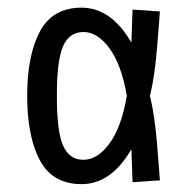

<svg xmlns="http://www.w3.org/2000/svg" viewBox="-20 -465 478 493"><path d="M383.8 -88.9 390.6 -2 320.3 2.9 317.4 -82Q265.6 7.8 189.5 7.8Q115.2 7.8 82.5 -53.2Q49.8 -114.3 49.8 -218.8Q49.8 -323.2 82.5 -384.3Q115.2 -445.3 189.5 -445.3Q265.6 -445.3 317.4 -355.5L320.3 -440.4L390.6 -435.5L383.8 -348.6Q377.9 -272.5 365.2 -218.8Q377.9 -165 383.8 -88.9ZM305.7 -218.8Q292 -298.8 261.2 -340.8Q230.5 -382.8 194.3 -382.8Q158.2 -382.8 142.1 -346.7Q126 -310.5 126 -218.8Q126 -127 142.1 -90.8Q158.2 -54.7 194.3 -54.7Q230.5 -54.7 261.2 -96.7Q292 -138.7 305.7 -218.8Z"/></svg>

Font: Sudo
Style: Bold
Weight: 700
Monospace: yes
Designer: Jens Kutilek
Foundry: Jens Kutilek
Version: Version 0.040